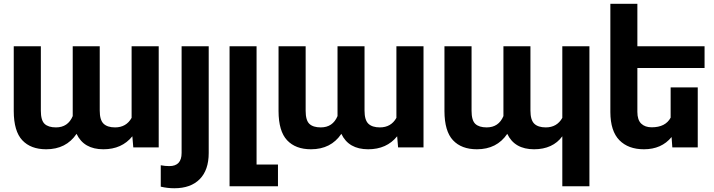

<svg xmlns="http://www.w3.org/2000/svg" viewBox="-20 -770 3728 1003"><path d="M667.5 -154.3V-528.3H809.1V0H676.3L671.4 -58.1Q616.7 9.8 520 9.8Q418 9.8 379.9 -70.8Q325.7 9.8 221.2 9.8Q140.6 9.8 96.4 -37.4Q52.2 -84.5 51.8 -189.5V-528.3H193.4V-191.4Q193.4 -141.6 212.9 -123Q232.4 -104.5 272.5 -104.5Q335 -104.5 359.9 -163.6V-528.3H501V-192.4Q501 -143.1 521 -123.8Q541 -104.5 581.1 -104.5Q639.6 -104.5 667.5 -154.3Z M928.7 -528.3H1070.3V29.3Q1070.3 118.2 1023.4 165.8Q976.6 213.4 890.6 213.4Q854.5 213.4 819.8 205.1V93.3Q842.3 97.7 864.7 97.7Q928.7 97.7 928.7 29.3Z M1432.1 89.4V203.1H1179.2V-528.3H1320.3V89.4Z M2050.8 -154.3V-528.3H2192.4V0H2059.6L2054.7 -58.1Q2000 9.8 1903.3 9.8Q1801.3 9.8 1763.2 -70.8Q1709 9.8 1604.5 9.8Q1523.9 9.8 1479.7 -37.4Q1435.5 -84.5 1435.1 -189.5V-528.3H1576.7V-191.4Q1576.7 -141.6 1596.2 -123Q1615.7 -104.5 1655.8 -104.5Q1718.3 -104.5 1743.2 -163.6V-528.3H1884.3V-192.4Q1884.3 -143.1 1904.3 -123.8Q1924.3 -104.5 1964.4 -104.5Q2022.9 -104.5 2050.8 -154.3Z M2917.5 -154.3V-528.3H3059.1V203.1H2917.5V-58.1Q2893.1 -24.4 2855.7 -7.3Q2818.4 9.8 2770 9.8Q2668 9.8 2629.9 -70.8Q2575.7 9.8 2471.2 9.8Q2390.6 9.8 2346.4 -37.4Q2302.2 -84.5 2301.8 -189.5V-528.3H2443.4V-191.4Q2443.4 -141.6 2462.9 -123Q2482.4 -104.5 2522.5 -104.5Q2585 -104.5 2609.9 -163.6V-528.3H2751V-192.4Q2751 -143.1 2771 -123.8Q2791 -104.5 2831.1 -104.5Q2889.6 -104.5 2917.5 -154.3Z M3309.6 -414.6V-185.5Q3309.6 -143.6 3329.6 -124.3Q3349.6 -105 3384.3 -105Q3456.5 -105 3483.4 -155.3V-313.5H3625V0H3492.2L3488.3 -54.2Q3436 9.8 3343.8 9.8Q3262.2 9.8 3215.6 -37.6Q3168.9 -85 3168.5 -184.6V-750H3309.6V-528.3H3660.6V-414.6Z"/></svg>

Font: Mardoto
Style: Bold
Weight: 700
Designer: Christian Robertson, Vahan Hovhannisyan
Foundry: Google
Version: Version 1.000